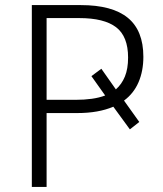

<svg xmlns="http://www.w3.org/2000/svg" viewBox="-20 -734 640 754"><path d="M105 0V-714H297Q421 -714 482 -664Q543 -614 543 -511Q543 -455 524 -411Q505 -367 467 -339L527 -255L490 -226L425 -315Q367 -290 283 -290H163V0ZM277 -342Q311 -342 340 -346Q369 -350 393 -359L339 -435L378 -464L435 -383Q458 -403 470.5 -433.5Q483 -464 483 -508Q483 -591 436 -627Q389 -663 291 -663H163V-342Z"/></svg>

Font: Noto Sans Mono Light
Style: Regular
Weight: 300
Designer: Monotype Design Team
Foundry: Monotype Imaging Inc.
Version: Version 2.014; ttfautohint (v1.8.4.7-5d5b)